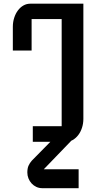

<svg xmlns="http://www.w3.org/2000/svg" viewBox="-20 -760 578 1029"><path d="M155.8 -83.5H310.5V-657.7H149.4V-489.3H48.8V-616.2Q48.8 -642.1 56.2 -664.8Q63.5 -687.5 76.2 -704.3Q88.9 -721.2 105.7 -730.7Q122.6 -740.2 142.1 -740.2H426.8V-123Q426.8 -97.7 419.4 -75.2Q412.1 -52.7 399.4 -36.1Q386.7 -19.5 369.9 -9.8Q353 0 334 0H155.8ZM384.3 -28.8 214.8 147H401.4V248.5H206.1Q189.5 248.5 174.8 241.7Q160.2 234.9 149.4 223.1Q138.7 211.4 132.6 196.3Q126.5 181.2 126.5 164.6Q126.5 142.6 132.8 128.2Q139.2 113.8 150.4 101.1L303.2 -54.2Z"/></svg>

Font: Atomic Age
Style: Regular
Weight: 400
Designer: James Grieshaber
Foundry: James Grieshaber
Version: Version 1.008; ttfautohint (v1.4.1) -l 6 -r 46 -G 0 -x 0 -H 